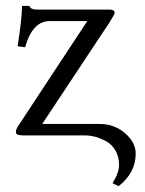

<svg xmlns="http://www.w3.org/2000/svg" viewBox="-20 -462 496 655"><path d="M319.8 -39.1Q370.1 -39.1 406.5 -7.8Q442.9 23.4 442.9 62Q442.9 127.4 384.8 172.9L363.8 163.1Q386.2 127 386.2 101.1Q386.2 72.8 374 51.8Q361.8 30.8 342.8 20.3Q323.7 9.8 305.7 4.9Q287.6 0 271 0H87.9H67.9Q59.1 0 54.7 -0.2Q50.3 -0.5 44.7 -1.5Q39.1 -2.4 36.6 -4.9Q34.2 -7.3 34.2 -11.2Q34.2 -20.5 42 -32.2Q81.5 -91.8 159.9 -211.2Q238.3 -330.6 277.8 -390.1H149.9Q90.3 -390.1 65.9 -300.8L40 -304.2Q54.2 -392.1 55.2 -441.9H80.1Q84.5 -429.2 106 -429.2H354Q371.1 -429.2 371.1 -418Q371.1 -413.6 354 -386.2L124 -39.1Z"/></svg>

Font: Common Serif
Style: Regular
Weight: 400
Designer: Philipp H. Poll, Khaled Hosny
Foundry: Stefan Peev, Context Ltd.
Version: Version 1.026